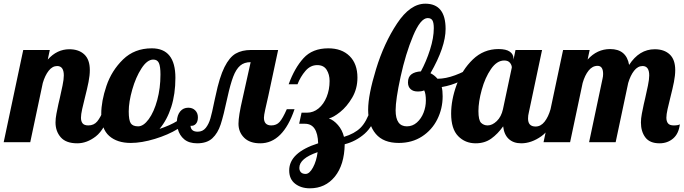

<svg xmlns="http://www.w3.org/2000/svg" viewBox="-58 -771 3706 1041"><path d="M243 -107Q243 -128 248 -154.5Q253 -181 258.5 -206Q264 -231 266 -238Q274 -273 281 -307Q288 -341 288 -362Q288 -413 252 -413Q226 -413 206 -387.5Q186 -362 174 -321L106 0H-38L68 -500H212L201 -448Q251 -504 318 -504Q369 -504 399 -476Q429 -448 429 -391Q429 -362 422 -326.5Q415 -291 402 -240Q394 -209 387.5 -179.5Q381 -150 381 -133Q381 -113 390 -102Q399 -91 421 -91Q451 -91 469 -112.5Q487 -134 505 -179H547Q510 -69 461.5 -31.5Q413 6 361 6Q300 6 271.5 -26.5Q243 -59 243 -107Z M906 -72Q854 -40 782 -18Q710 4 651 4Q577 4 534 -34Q491 -72 491 -154Q491 -222 519 -305Q547 -388 609 -448.5Q671 -509 765 -509Q893 -509 893 -349Q893 -261 870.5 -191Q848 -121 807 -72Q866 -92 901 -114Q903 -148 919.5 -167.5Q936 -187 963 -187Q986 -187 1000.5 -172.5Q1015 -158 1015 -135Q1015 -111 1003.5 -99Q992 -87 975 -89Q977 -57 1014 -57Q1041 -57 1057.5 -77.5Q1074 -98 1083 -129.5Q1092 -161 1103 -216Q1105 -225 1107 -234.5Q1109 -244 1111 -252Q1132 -353 1159 -407Q1186 -461 1220 -480.5Q1254 -500 1303 -500H1450L1397 -252Q1387 -209 1380 -177Q1373 -145 1373 -133Q1373 -91 1413 -91Q1441 -91 1458 -110Q1475 -129 1497 -179H1539Q1476 6 1353 6Q1296 6 1265.5 -24.5Q1235 -55 1235 -100Q1235 -142 1257 -236L1301 -434Q1266 -434 1244 -415Q1222 -396 1206.5 -355.5Q1191 -315 1175 -242Q1154 -144 1138.5 -96.5Q1123 -49 1093.5 -21.5Q1064 6 1011 6Q967 6 941 -15.5Q915 -37 906 -72ZM812 -367Q812 -411 803.5 -429.5Q795 -448 773 -448Q740 -448 709 -400Q678 -352 659 -285Q640 -218 640 -167Q640 -119 651 -102.5Q662 -86 691 -86Q720 -86 748.5 -125Q777 -164 794.5 -228.5Q812 -293 812 -367Z M1510 153Q1510 56 1667 6Q1664 -100 1595 -100H1564L1577 -160H1606Q1641 -160 1669 -183Q1697 -206 1713 -245.5Q1729 -285 1729 -332Q1729 -367 1713 -392.5Q1697 -418 1662 -418Q1625 -418 1598 -386.5Q1571 -355 1555 -314H1507Q1539 -402 1587.5 -455.5Q1636 -509 1722 -509Q1795 -509 1837.5 -467Q1880 -425 1880 -350Q1880 -290 1851.5 -241.5Q1823 -193 1786 -163.5Q1749 -134 1725 -129Q1751 -120 1774.5 -93Q1798 -66 1807 -29Q1864 -46 1896.5 -78Q1929 -110 1952 -179H1994Q1967 -88 1919 -46Q1871 -4 1811 11Q1809 123 1757.5 186.5Q1706 250 1622 250Q1574 250 1542 225Q1510 200 1510 153ZM1664 54Q1565 88 1565 139Q1565 154 1573.5 163Q1582 172 1599 172Q1620 172 1639 137Q1658 102 1664 54Z M1938 -176Q1938 -256 1981 -396.5Q2024 -537 2095 -644Q2166 -751 2248 -751Q2358 -751 2358 -614Q2358 -517 2276 -374Q2297 -364 2314 -344Q2358 -344 2409.5 -363Q2461 -382 2497 -407L2506 -380Q2479 -351 2434.5 -329.5Q2390 -308 2337 -299Q2342 -280 2342 -249Q2342 -182 2313 -124Q2284 -66 2230 -31Q2176 4 2104 4Q2021 4 1979.5 -45Q1938 -94 1938 -176ZM2251 -226Q2251 -263 2242 -281Q2235 -278 2227 -276.5Q2219 -275 2206 -275Q2182 -275 2168 -288Q2154 -301 2154 -324Q2154 -354 2172.5 -368Q2191 -382 2224 -384Q2253 -437 2273.5 -501.5Q2294 -566 2294 -618Q2294 -648 2286.5 -660.5Q2279 -673 2261 -673Q2222 -673 2181.5 -576Q2141 -479 2114 -355Q2087 -231 2087 -173Q2087 -86 2148 -86Q2179 -86 2202.5 -107Q2226 -128 2238.5 -160Q2251 -192 2251 -226Z M2388 -155Q2388 -229 2417.5 -310.5Q2447 -392 2505.5 -448.5Q2564 -505 2645 -505Q2686 -505 2706 -491Q2726 -477 2726 -454V-447L2737 -500H2881L2809 -160Q2805 -145 2805 -128Q2805 -85 2846 -85Q2874 -85 2894.5 -111Q2915 -137 2927 -179H2969Q2932 -71 2877.5 -32.5Q2823 6 2768 6Q2726 6 2700.5 -17.5Q2675 -41 2670 -86Q2641 -45 2605.5 -19.5Q2570 6 2521 6Q2464 6 2426 -33Q2388 -72 2388 -155ZM2669 -179 2717 -405Q2717 -418 2707 -430.5Q2697 -443 2676 -443Q2636 -443 2604 -396.5Q2572 -350 2554 -284.5Q2536 -219 2536 -169Q2536 -119 2550.5 -105Q2565 -91 2586 -91Q2611 -91 2635.5 -114.5Q2660 -138 2669 -179Z M3417 -107Q3417 -128 3422 -154.5Q3427 -181 3432.5 -206Q3438 -231 3440 -238Q3448 -273 3455 -307Q3462 -341 3462 -362Q3462 -413 3426 -413Q3400 -413 3380 -387.5Q3360 -362 3348 -321L3280 0H3136L3209 -345Q3212 -357 3212 -370Q3212 -414 3182 -414Q3154 -414 3133.5 -388.5Q3113 -363 3101 -321L3033 0H2889L2995 -500H3139L3128 -448Q3179 -505 3250 -505Q3338 -505 3353 -419Q3408 -504 3492 -504Q3543 -504 3573 -476Q3603 -448 3603 -391Q3603 -362 3596 -326.5Q3589 -291 3576 -240Q3568 -209 3561.5 -179.5Q3555 -150 3555 -133Q3555 -113 3564 -102Q3573 -91 3595 -91Q3619 -91 3628 -97Q3622 -46 3591.5 -20Q3561 6 3518 6Q3465 6 3441 -26Q3417 -58 3417 -107Z"/></svg>

Font: Lobster
Style: Regular
Weight: 400
Designer: Impallari Type
Foundry: Impallari Type
Version: Version 2.100